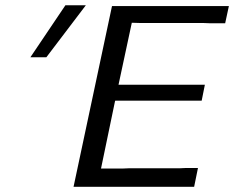

<svg xmlns="http://www.w3.org/2000/svg" viewBox="-20 -714 895 734"><path d="M96.2 -495.1 230 -693.8H308.1L157.2 -495.1ZM261.2 0 408.2 -690.9H855L840.8 -625H784.2L758.8 -626H519L483.9 -627L433.1 -390.1H763.2L751 -329.1H420.9L419.9 -328.1L366.2 -69.8H451.2L475.1 -70.8H668.9L690.9 -71.8H736.8L722.2 0Z"/></svg>

Font: CMU Sans Serif
Style: Oblique
Weight: 500
Italic angle: -12°
Version: Version 0.7.0